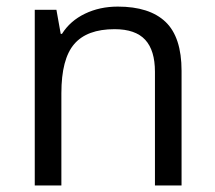

<svg xmlns="http://www.w3.org/2000/svg" viewBox="-20 -565 654 585"><path d="M452.1 0V-346.2Q452.1 -411.6 422.4 -443.8Q392.6 -476.1 329.1 -476.1Q245.1 -476.1 206.1 -430.7Q167 -385.3 167 -280.8V0H85.9V-535.2H151.9L165 -461.9H168.9Q193.8 -501.5 238.8 -523.2Q283.7 -544.9 338.9 -544.9Q435.5 -544.9 484.4 -498.3Q533.2 -451.7 533.2 -349.1V0Z"/></svg>

Font: Sahel FD
Style: FD
Weight: 400
Foundry: Saber Rastikerdar (saber.rastikerdar@gmail.com)
Version: Version 3.3.1